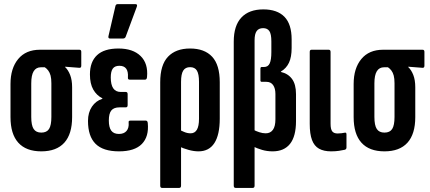

<svg xmlns="http://www.w3.org/2000/svg" viewBox="-20 -735 2107 940"><path d="M182.2 6Q107.8 6 69.6 -36.4Q31.4 -78.8 31.4 -161.6V-324Q31.4 -400.3 68.9 -445.9Q106.5 -491.5 175.9 -491.5H368.5Q377.9 -491.5 377.9 -481.5V-413.4Q377.9 -402.2 368.5 -403L298.8 -408.4V-406.6Q313.8 -392.5 323.5 -367.8Q333.1 -343.1 333.1 -307.5V-161.6Q333.1 -78.8 294.9 -36.4Q256.6 6 182.2 6ZM182.2 -85.8Q208.7 -85.8 220.1 -103.6Q231.5 -121.3 231.5 -162.6V-327.2Q231.5 -350.2 227.6 -365.1Q223.6 -380 216.1 -389.8Q208.7 -399.6 199.4 -405.6H180Q156.8 -405.6 144.9 -386.3Q133 -367 133 -326.7V-162.6Q133 -121.3 144.7 -103.6Q156.4 -85.8 182.2 -85.8Z M562.6 6Q484.6 6 447.7 -31Q410.8 -68 410.8 -142.9Q410.8 -183.9 429.9 -212.6Q449.1 -241.3 481.2 -251.3V-253.7Q452.9 -267.9 436.6 -296.5Q420.3 -325.1 420.3 -370.6Q420.3 -432.3 455.1 -464.9Q489.8 -497.5 560.1 -497.5Q630.8 -497.5 668.4 -460.7Q706 -424 699.8 -358Q698.8 -345.1 690.3 -345.1H614.6Q604.9 -345.1 606.3 -356.7Q610.1 -412.9 564.6 -412.9Q542.3 -412.9 532.3 -399.3Q522.3 -385.7 522.3 -355.8Q522.3 -320.2 534.5 -302.5Q546.7 -284.8 571.1 -284.8H596Q604.9 -284.8 604.9 -273.8V-220.4Q604.9 -209.4 596 -209.4H565.4Q537.5 -209.4 525.2 -194.4Q512.8 -179.4 512.8 -145.2Q512.8 -111.8 524.6 -95.5Q536.5 -79.2 562.3 -79.2Q586.6 -79.2 599.2 -93.6Q611.9 -108 609.9 -134.5Q607.9 -144.5 618.2 -144.5H693.9Q702.5 -144.5 703.5 -132.1Q709.8 -66.3 674.6 -30.2Q639.3 6 562.6 6ZM518.8 -546.4Q508.7 -546.4 510.9 -557.7L545.1 -705.3Q546.9 -714.9 557.2 -714.9H642.5Q654.6 -714.9 649.7 -701.7L595.1 -554.6Q591.7 -546.4 582 -546.4Z M773.4 185Q764.4 185 764.4 174.1V-332.4Q764.4 -417.3 802.6 -457.4Q840.7 -497.5 910.5 -497.5Q981 -497.5 1018.5 -457.4Q1055.9 -417.3 1055.9 -332.4V-154.5Q1055.9 -75.3 1029.7 -34.7Q1003.5 6 951.8 6Q929.4 6 903.8 -1Q878.1 -8 853.3 -19.6L852.7 -101.9Q866.6 -95.4 881.9 -88.9Q897.2 -82.3 913.3 -82.3Q933.5 -82.3 943.9 -99.8Q954.3 -117.3 954.3 -153.6V-334.3Q954.3 -372.3 944.1 -389.3Q933.9 -406.2 910.5 -406.2Q887.6 -406.2 877 -389.3Q866.4 -372.3 866.4 -334.3V174.1Q866.4 185 857.1 185Z M1133.8 185Q1124.4 185 1124.4 174.1V-531.3Q1124.4 -609.4 1161.8 -649.2Q1199.1 -689 1269.2 -689Q1337.1 -689 1372.5 -652.9Q1407.8 -616.7 1407.8 -542.1V-500.1Q1407.8 -455.7 1394.9 -428.2Q1382 -400.6 1355.3 -384.7V-382.7Q1390 -374.9 1409.6 -348.6Q1429.2 -322.3 1429.2 -273.9V-142.3Q1429.2 -67.6 1400 -30.8Q1370.8 6 1314.9 6Q1287.5 6 1263.1 -1.2Q1238.6 -8.4 1218.6 -18.4L1219.6 -100.3Q1233.1 -93 1249.4 -87.7Q1265.7 -82.3 1280.9 -82.3Q1303.6 -82.3 1316 -99.3Q1328.4 -116.2 1328.4 -151.1V-274.8Q1328.4 -302.3 1317.2 -318.3Q1306 -334.4 1283.9 -334.4H1261.4Q1255 -334.4 1255 -341.5V-398.8Q1255 -407 1261.4 -407H1272.6Q1292.3 -407 1300.4 -424.6Q1308.5 -442.2 1308.5 -479.8V-532.4Q1308.5 -569 1298.6 -583.1Q1288.7 -597.2 1268.2 -597.2Q1246.8 -597.2 1236.6 -583Q1226.4 -568.7 1226.4 -537.9V174.1Q1226.4 185 1217.1 185Z M1600.8 6Q1565.1 6 1541.8 -7.1Q1518.5 -20.2 1507.5 -49.6Q1496.4 -79 1496.4 -128.3V-480.9Q1496.4 -491.5 1505.2 -491.5H1589.1Q1598.4 -491.5 1598.4 -480.9V-129.3Q1598.4 -101.8 1606.8 -91.6Q1615.1 -81.5 1632.8 -81.5Q1642.4 -81.5 1651.8 -82.7Q1661.1 -83.9 1668.8 -85.5Q1676.3 -87.1 1676.3 -76.9V-13.1Q1676.3 -4.7 1668.6 -1.9Q1656.3 0.8 1639.6 3.4Q1622.9 6 1600.8 6Z M1862.2 6Q1787.8 6 1749.6 -36.4Q1711.4 -78.8 1711.4 -161.6V-324Q1711.4 -400.3 1748.9 -445.9Q1786.5 -491.5 1855.9 -491.5H2048.5Q2057.9 -491.5 2057.9 -481.5V-413.4Q2057.9 -402.2 2048.5 -403L1978.8 -408.4V-406.6Q1993.8 -392.5 2003.5 -367.8Q2013.1 -343.1 2013.1 -307.5V-161.6Q2013.1 -78.8 1974.9 -36.4Q1936.6 6 1862.2 6ZM1862.2 -85.8Q1888.7 -85.8 1900.1 -103.6Q1911.5 -121.3 1911.5 -162.6V-327.2Q1911.5 -350.2 1907.6 -365.1Q1903.6 -380 1896.1 -389.8Q1888.7 -399.6 1879.4 -405.6H1860Q1836.8 -405.6 1824.9 -386.3Q1813 -367 1813 -326.7V-162.6Q1813 -121.3 1824.7 -103.6Q1836.4 -85.8 1862.2 -85.8Z"/></svg>

Font: Sofia Sans Extra Condensed
Style: Regular
Weight: 400
Designer: Botio Nikoltchev, Ani Petrova
Foundry: lettersoup
Version: Version 4.101